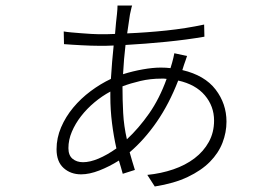

<svg xmlns="http://www.w3.org/2000/svg" viewBox="-20 -643 996 696"><path d="M440 -138Q483 -178 520.5 -231.5Q558 -285 584 -357Q579 -358 574.5 -358Q570 -358 565 -358Q525 -358 489 -349.5Q453 -341 424 -330Q424 -281 426.5 -233.5Q429 -186 440 -138ZM380 -311Q350 -295 322.5 -272Q295 -249 274 -222Q253 -195 240.5 -165.5Q228 -136 228 -106Q228 -80 243 -67.5Q258 -55 281 -55Q306 -55 337 -68Q368 -81 402 -105Q392 -149 386 -197Q380 -245 380 -293ZM641 -389Q722 -370 761.5 -318.5Q801 -267 801 -202Q801 -163 786.5 -125.5Q772 -88 741 -56.5Q710 -25 660.5 -1.5Q611 22 541 33L514 -9Q564 -14 608 -29Q652 -44 685 -69Q718 -94 737 -128.5Q756 -163 756 -206Q756 -258 722.5 -297.5Q689 -337 626 -351Q593 -266 548 -201Q503 -136 450 -91Q455 -74 459.5 -58Q464 -42 469 -27L425 -13Q422 -24 418.5 -36Q415 -48 411 -61Q376 -39 340 -25Q304 -11 274 -11Q236 -11 210.5 -34Q185 -57 185 -102Q185 -143 201.5 -181.5Q218 -220 245.5 -253Q273 -286 308.5 -312.5Q344 -339 382 -357Q384 -389 386.5 -419.5Q389 -450 392 -478Q378 -477 364 -477Q350 -477 337 -477Q326 -477 309.5 -477.5Q293 -478 275 -479Q257 -480 240.5 -481Q224 -482 212 -483L211 -529Q222 -527 239 -525.5Q256 -524 275 -522.5Q294 -521 311 -520Q328 -519 337 -519Q352 -519 367 -519Q382 -519 397 -520Q399 -542 400.5 -560Q402 -578 404 -592Q405 -600 405.5 -609Q406 -618 406 -623H459Q457 -618 455 -608Q453 -598 451 -590Q449 -577 446.5 -559.5Q444 -542 441 -522Q513 -525 584 -532.5Q655 -540 720 -554L721 -510Q658 -499 582.5 -491.5Q507 -484 435 -480Q429 -430 426 -374Q461 -385 497.5 -391.5Q534 -398 563 -398Q573 -398 581.5 -397.5Q590 -397 598 -396L604 -416Q606 -422 608.5 -433.5Q611 -445 612 -450L658 -440Q656 -434 653 -425Q650 -416 647 -408Z"/></svg>

Font: Kinto Sans Light
Style: Regular
Weight: 300
Designer: Authors: Ryoko NISHIZUKA  (kana & ideographs); Paul D. Hunt (Latin, Greek & Cyrillic); Wenlong ZHANG  (bopomofo); Sandol
Foundry: Adobe Systems Incorporated, ookami Inc.
Version: Version 0.001